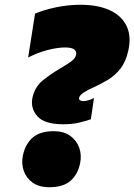

<svg xmlns="http://www.w3.org/2000/svg" viewBox="-20 -769 563 805"><path d="M245 -248Q166.5 -248 136.8 -281.5Q107 -315 116 -359Q126 -405 159.5 -432Q193 -459 234 -483Q259 -497.5 277.2 -510.5Q295.5 -523.5 299 -539Q302 -552.5 291.8 -561.2Q281.5 -570 253 -570Q221.5 -570 180.5 -559.5Q139.5 -549 98 -528L127 -712Q165.5 -728 215.5 -738.5Q265.5 -749 318 -749Q389 -749 438.8 -726.8Q488.5 -704.5 510 -661.5Q531.5 -618.5 518 -557Q507.5 -510 485 -481.2Q462.5 -452.5 433.5 -435Q404.5 -417.5 375 -404Q349.5 -393 332 -381.8Q314.5 -370.5 312 -360Q310 -351 316.2 -348Q322.5 -345 329 -345Q348 -345 374 -358L361 -269Q340 -261.5 311.2 -254.8Q282.5 -248 245 -248ZM187 16Q144 16 117 -3.2Q90 -22.5 79.5 -53Q69 -83.5 76 -117Q86 -165 116.8 -192Q147.5 -219 206 -219Q247 -219 274 -199.8Q301 -180.5 312 -150Q323 -119.5 316 -85Q306.5 -38 275.8 -11Q245 16 187 16Z"/></svg>

Font: Commissioner Black
Style: Italic
Weight: 900
Italic angle: -12°
Designer: Kostas Bartsokas
Foundry: Kostas Bartsokas
Version: Version 1.000; ttfautohint (v1.8.3)